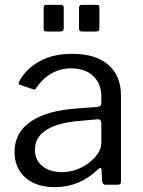

<svg xmlns="http://www.w3.org/2000/svg" viewBox="-20 -762 588 792"><path d="M207 10Q129 10 84.5 -29.5Q40 -69 40 -135Q40 -215 107.5 -261Q175 -307 303 -315L381 -321Q398 -323 398 -336V-363Q398 -417 364.5 -448.5Q331 -480 274 -480Q186 -480 130 -400Q127 -395 124 -393.5Q121 -392 116 -394L62 -412Q57 -414 57 -419Q57 -422 60 -428Q90 -481 145.5 -510.5Q201 -540 277 -540Q375 -540 427 -494.5Q479 -449 479 -369V-15Q479 -6 476 -3Q473 0 465 0H415Q403 0 401 -16L399 -62Q398 -69 394 -69Q390 -69 385 -64Q308 10 207 10ZM383 -270 318 -264Q225 -258 174.5 -228Q124 -198 124 -145Q124 -102 154.5 -77Q185 -52 236 -52Q267 -52 297 -63Q327 -74 350 -93Q373 -111 385.5 -131.5Q398 -152 398 -171V-254Q398 -270 383 -270ZM243 -647Q243 -638 239.5 -635Q236 -632 227 -632H174Q166 -632 163 -634.5Q160 -637 160 -645V-729Q160 -736 162.5 -739Q165 -742 171 -742H232Q238 -742 240.5 -739.5Q243 -737 243 -730ZM390 -647Q390 -638 386.5 -635Q383 -632 373 -632H321Q312 -632 309 -634.5Q306 -637 306 -645V-729Q306 -742 317 -742H379Q385 -742 387.5 -739.5Q390 -737 390 -730Z"/></svg>

Font: n
Style: Regular
Weight: 400
Designer: Pablo Impallari, Rodrigo Fuenzalida
Foundry: Impallari Type
Version: Version 1.002; ttfautohint (v1.5)